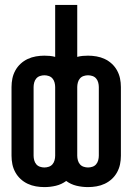

<svg xmlns="http://www.w3.org/2000/svg" viewBox="-20 -755 540 783"><path d="M161 8Q144 8 126.5 5Q109 2 93 -5.5Q77 -13 64 -25Q51 -37 42.5 -52.5Q34 -68 30.5 -85Q27 -102 27 -120V-400Q27 -418 30.5 -435Q34 -452 42.5 -467.5Q51 -483 64 -495Q77 -507 93 -514.5Q109 -522 126.5 -525Q144 -528 161 -528Q172 -528 183 -527Q194 -526 205 -523V-735H295V-523Q306 -526 317 -527Q328 -528 339 -528Q356 -528 373.5 -525Q391 -522 407 -514.5Q423 -507 436 -495Q449 -483 457.5 -467.5Q466 -452 469.5 -435Q473 -418 473 -400V-120Q473 -102 469.5 -85Q466 -68 457.5 -52.5Q449 -37 436 -25Q423 -13 407 -5.5Q391 2 373.5 5Q356 8 339 8Q315 8 292 2.5Q269 -3 250 -17Q231 -3 208 2.5Q185 8 161 8ZM161 -72Q170 -72 179 -75Q188 -78 194 -85Q200 -92 202.5 -101.5Q205 -111 205 -120V-400Q205 -409 202.5 -418.5Q200 -428 194 -435Q188 -442 179 -445Q170 -448 161 -448Q152 -448 143 -445Q134 -442 128 -435Q122 -428 119.5 -418.5Q117 -409 117 -400V-120Q117 -111 119.5 -101.5Q122 -92 128 -85Q134 -78 143 -75Q152 -72 161 -72ZM339 -72Q348 -72 357 -75Q366 -78 372 -85Q378 -92 380.5 -101.5Q383 -111 383 -120V-400Q383 -409 380.5 -418.5Q378 -428 372 -435Q366 -442 357 -445Q348 -448 339 -448Q330 -448 321 -445Q312 -442 306 -435Q300 -428 297.5 -418.5Q295 -409 295 -400V-120Q295 -111 297.5 -101.5Q300 -92 306 -85Q312 -78 321 -75Q330 -72 339 -72Z"/></svg>

Font: Iosevka SS04 Medium
Style: Regular
Weight: 500
Monospace: yes
Designer: Belleve Invis
Foundry: Belleve Invis
Version: Version 19.0.0; ttfautohint (v1.8.4)